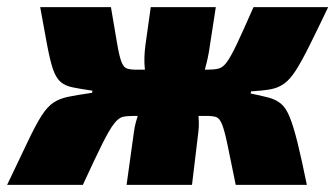

<svg xmlns="http://www.w3.org/2000/svg" viewBox="-57 -520 943 540"><path d="M255 -500Q266 -436 272 -400Q278 -364 284 -347.5Q290 -331 299.5 -327.5Q309 -324 327 -324L320 -194Q301 -194 289 -191.5Q277 -189 264 -172.5Q251 -156 231 -116Q211 -76 176 0H-37Q-1 -75 21 -121.5Q43 -168 59.5 -194Q76 -220 93.5 -231.5Q111 -243 136 -248Q161 -253 202 -259L203 -265Q168 -270 146.5 -274.5Q125 -279 112.5 -290.5Q100 -302 92 -325.5Q84 -349 76 -391Q68 -433 56 -500ZM385 -324 369 -194H289L306 -324ZM550 -500 533 -390Q529 -359 518.5 -322Q508 -285 488 -255Q496 -233 500 -204.5Q504 -176 501 -150L483 0H299L320 -151Q323 -175 335.5 -208.5Q348 -242 364 -271Q354 -295 350.5 -325Q347 -355 352 -393L367 -500ZM559 -324 542 -194H463L481 -324ZM866 -500Q834 -433 812.5 -390Q791 -347 775 -322Q759 -297 742.5 -285Q726 -273 704.5 -269Q683 -265 649 -263L648 -257Q678 -251 698.5 -245.5Q719 -240 733 -228.5Q747 -217 757.5 -191.5Q768 -166 779.5 -120Q791 -74 806 0H606Q591 -74 582.5 -114.5Q574 -155 567 -171.5Q560 -188 550.5 -191Q541 -194 523 -194L525 -324Q545 -324 557.5 -327Q570 -330 581.5 -346Q593 -362 610 -398Q627 -434 656 -500Z"/></svg>

Font: Exo 2 Black
Style: Italic
Weight: 900
Italic angle: -8°
Designer: Natanael Gama
Foundry: Natanael Gama
Version: Version 2.010